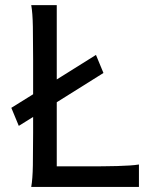

<svg xmlns="http://www.w3.org/2000/svg" viewBox="-20 -733 592 753"><path d="M312 -80.6Q348.1 -80.6 380.4 -80.8Q412.6 -81.1 439.9 -81.8Q467.3 -82.5 488.8 -84Q510.3 -85.4 524.9 -87.9V0H102.5Q107.9 -29.3 108.9 -84.7Q109.9 -140.1 109.9 -212.4V-274.4L53.7 -239.3L24.4 -310.1L109.9 -363.3V-500.5Q109.9 -572.8 108.9 -628.2Q107.9 -683.6 102.5 -712.9H202.6V-421.4L356.4 -517.6L385.7 -446.8L202.6 -332V-80.6Z"/></svg>

Font: Andika FrenchTight
Style: Regular
Weight: 400
Designer: Victor Gaultney, Annie Olsen, Julie Remington, Don Collingsworth, Eric Hays, Becca Hirsbrunner
Foundry: SIL International
Version: Version 5.000 ; Dig1 Dig4Opn Dig7 LnSpcTght